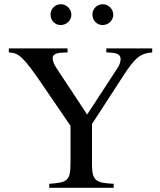

<svg xmlns="http://www.w3.org/2000/svg" viewBox="-20 -892 762 912"><path d="M518 -822C518 -849 495 -872 468 -872C441 -872 419 -850 419 -823C419 -795 440 -773 467 -773C495 -773 518 -795 518 -822ZM319 -822C319 -849 296 -872 269 -872C242 -872 220 -850 220 -823C220 -795 241 -773 268 -773C296 -773 319 -795 319 -822ZM703 -662H485V-643C537 -642 552 -634 553 -612C553 -601 549 -585 539 -570L394 -348L248 -569C237 -585 230 -603 230 -616C230 -632 245 -641 277 -642L301 -643V-662H22V-643C70 -641 92 -621 184 -486L315 -294V-123C315 -34 303 -25 214 -19V0H520V-19C436 -23 417 -33 417 -111V-303L565 -531C621 -617 644 -638 703 -643Z"/></svg>

Font: STIXGeneral
Style: Regular
Weight: 400
Designer: MicroPress Inc., with final additions and corrections provided by Coen Hoffman, Elsevier (retired)
Version: Version 1.1.0